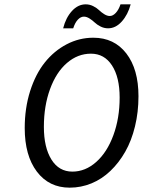

<svg xmlns="http://www.w3.org/2000/svg" viewBox="-20 -844 652 876"><path d="M268.1 -714.8Q280.3 -763.2 308.1 -793.7Q335.9 -824.2 371.1 -824.2Q389.2 -824.2 405.5 -815.9Q421.9 -807.6 432.1 -797.6Q442.4 -787.6 455.6 -779.3Q468.8 -771 481 -771Q495.1 -771 508.3 -785.2Q521.5 -799.3 529.8 -824.2H576.2Q563.5 -776.9 535.6 -745.8Q507.8 -714.8 473.1 -714.8Q455.1 -714.8 438.7 -723.1Q422.4 -731.4 411.9 -741.5Q401.4 -751.5 388.2 -759.8Q375 -768.1 362.8 -768.1Q348.1 -768.1 335.2 -754.4Q322.3 -740.7 314 -714.8ZM297.9 12.2Q203.6 12.2 148.2 -61Q92.8 -134.3 92.8 -259.8Q92.8 -350.6 117.4 -428.2Q142.1 -505.9 184.3 -558.8Q226.6 -611.8 283.9 -641.8Q341.3 -671.9 405.8 -671.9Q501 -671.9 556.4 -600.1Q611.8 -528.3 611.8 -404.8Q611.8 -332.5 595.9 -267.3Q580.1 -202.1 551.3 -151.6Q522.5 -101.1 483.6 -64Q444.8 -26.9 397.2 -7.3Q349.6 12.2 297.9 12.2ZM310.1 -61Q369.6 -61 419.2 -105.2Q468.8 -149.4 497.3 -227.1Q525.9 -304.7 525.9 -398.9Q525.9 -491.7 491 -545.4Q456.1 -599.1 395 -599.1Q334.5 -599.1 285.4 -556.6Q236.3 -514.2 208.3 -437.5Q180.2 -360.8 180.2 -265.1Q180.2 -171.4 214.6 -116.2Q249 -61 310.1 -61Z"/></svg>

Font: Office Code Pro Italic
Style: Regular
Weight: 400
Italic angle: -9°
Designer: Nathan Rutzky & Paul D. Hunt
Foundry: Adobe Systems Incorporated
Version: Version 1.004;PS 001.004;hotconv 1.0.70;makeotf.lib2.5.58329